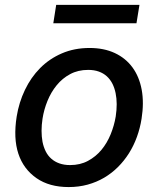

<svg xmlns="http://www.w3.org/2000/svg" viewBox="-20 -747 642 778"><path d="M47.6 -274.9Q56.8 -332 81 -382.6Q105.1 -433.2 142.6 -471.1Q180 -508.9 230.6 -530.7Q281.2 -552.6 343 -552.6Q401.3 -552.6 445.3 -532Q489.3 -511.4 516.9 -473.7Q544.4 -436.1 554.2 -383.2Q563.9 -330.3 553.6 -265.6Q547.6 -227.6 534.8 -192.3Q522 -157 502.7 -126.2Q483.3 -95.5 458.1 -70.3Q432.9 -45.1 402.2 -27Q371.4 -8.9 335.2 1.1Q299 11 258.2 11Q180 11 128.2 -24.9Q74.9 -61.8 54.3 -124.5Q33.7 -187.1 47.6 -274.9ZM152.3 -172.2Q156.6 -150.9 165.3 -133.5Q174 -116.1 187.9 -103.9Q201.7 -91.6 220.7 -84.9Q239.7 -78.1 264.2 -78.1Q305 -78.1 336.6 -95.2Q368.3 -112.2 391.2 -139.9Q414.1 -167.6 428.4 -202.9Q442.8 -238.3 448.9 -274.9Q457 -328.1 448.5 -369.3Q444.2 -390.6 435.4 -408Q426.5 -425.4 412.8 -437.9Q399.1 -450.3 380.3 -457Q361.5 -463.8 337 -463.8Q296.2 -463.8 264.4 -446.7Q232.6 -429.7 209.7 -401.6Q186.8 -373.6 172.4 -338.2Q158 -302.9 152.3 -266Q144.5 -214.8 152.3 -172.2ZM196 -652.7 207.7 -727.3H545.1L533 -652.7Z"/></svg>

Font: Inter P Medium
Style: Italic
Weight: 500
Italic angle: 9.39999°
Designer: Rasmus Andersson
Foundry: rsms
Version: Version 3.018;git-588b23468